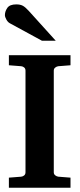

<svg xmlns="http://www.w3.org/2000/svg" viewBox="-20 -875 363 875"><path d="M301.3 -19.5H20.5V-65.4L76.7 -69.8Q85 -70.8 90.6 -75.9Q96.2 -81.1 96.2 -89.8V-553.2Q96.2 -562 90.6 -567.1Q85 -572.3 76.7 -573.2L20.5 -577.6V-623.5H301.3V-577.6L245.6 -573.2Q238.3 -572.3 231.7 -567.1Q225.1 -562 225.1 -553.2V-89.8Q225.1 -81.1 231.7 -75.9Q238.3 -70.8 245.6 -69.8L301.3 -65.4ZM233.9 -689.5H170.9L24.9 -769Q15.6 -773.9 9 -785.9Q2.4 -797.9 2.4 -806.2Q2.4 -823.2 13.4 -839.1Q24.4 -855 54.2 -855Q72.3 -855 83.7 -848.9Q95.2 -842.8 110.8 -825.7Z"/></svg>

Font: Annapurna SIL
Style: Bold
Weight: 700
Designer: Peter Martin, Annie Olsen
Foundry: SIL International
Version: Version 2.000